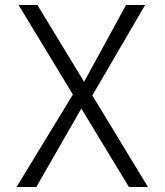

<svg xmlns="http://www.w3.org/2000/svg" viewBox="-20 -750 660 770"><path d="M130 -730 573.5 0H497L54.5 -730ZM485.5 -730H562L343.5 -355.5L305.5 -400.5ZM125.5 0H46.5L284.5 -391L323 -344Z"/></svg>

Font: Monaspace Argon Var ExtraLight
Style: Regular
Weight: 200
Designer: Riley Cran and the Lettermatic Team
Version: Version 1.200 (Monaspace Argon Var)